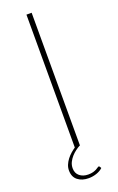

<svg xmlns="http://www.w3.org/2000/svg" viewBox="-167 -745 586 955"><g transform="rotate(-20 126.0 -268.0)"><path d="M201.5 141Q188.5 153.5 168.2 160.5Q148 167.5 126 167.5Q91 167.5 68.5 149.8Q46 132 46 98Q46 82.5 52 68.2Q58 54 67.5 41.5Q77 29 89 18.5Q101 8 113 0H112.5V-703H140V0H137.5Q127.5 5.5 115.2 14.5Q103 23.5 92.2 35.5Q81.5 47.5 74.2 62.2Q67 77 67 94Q67 120.5 85 135Q103 149.5 130 149.5Q145.5 149.5 156 146.5Q166.5 143.5 173.5 139.8Q180.5 136 184.8 132.8Q189 129.5 191.5 129.5Q194.5 129.5 196.5 132.5Z"/></g></svg>

Font: Lato 2
Style: Regular
Weight: 200
Designer: Lukasz Dziedzic with Adam Twardoch and Botio Nikoltchev
Foundry: tyPoland Lukasz Dziedzic
Version: Version 2.015; 2015-08-06; http://www.latofonts.com/